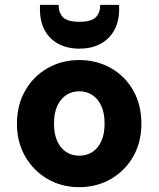

<svg xmlns="http://www.w3.org/2000/svg" viewBox="-20 -761 655 793"><path d="M307 12Q234 12 176 -22Q118 -56 84 -115Q50 -174 50 -250Q50 -327 84 -386.5Q118 -446 176.5 -479.5Q235 -513 307 -513Q380 -513 438.5 -479.5Q497 -446 530.5 -387Q564 -328 564 -250Q564 -174 530.5 -115Q497 -56 438.5 -22Q380 12 307 12ZM307 -118Q337 -118 360.5 -132.5Q384 -147 398 -177Q412 -207 412 -251Q412 -295 398 -324.5Q384 -354 360.5 -369Q337 -384 308 -384Q278 -384 254.5 -369Q231 -354 217 -324.5Q203 -295 203 -250Q203 -207 217 -177Q231 -147 254.5 -132.5Q278 -118 307 -118ZM308 -560Q259 -560 222 -579.5Q185 -599 165 -635.5Q145 -672 145 -723V-741H222Q222 -708 240.5 -689.5Q259 -671 308 -671Q357 -671 375.5 -689.5Q394 -708 394 -741H472V-722Q472 -671 451 -634.5Q430 -598 393.5 -579Q357 -560 308 -560Z"/></svg>

Font: DM Sans 17pt Black
Style: Regular
Weight: 900
Version: Version 4.004;gftools[0.9.30]